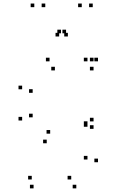

<svg xmlns="http://www.w3.org/2000/svg" viewBox="-20 -828 660 1058"><path d="M400.5 210V190H380.5V210ZM520 66V46H500V66ZM520 -490V-510H500V-490ZM462 -490V-510H442V-490ZM462 -139.5V-159.5H442V-139.5ZM462 -129.5V-149.5H442V-129.5ZM462 51V31H442V51ZM372.5 161V141H352.5V161ZM155 161V141H135V161ZM165 210V190H145V210ZM495.5 -118V-138H475.5V-118ZM495.5 -159V-179H475.5V-159ZM256.5 -91.5V-111.5H236.5V-91.5ZM160 -181.5V-201.5H140V-181.5ZM160 -316.5V-336.5H140V-316.5ZM282.5 -440V-460H262.5V-440ZM495.5 -440V-460H475.5V-440ZM495.5 -490V-510H475.5V-490ZM253 -490V-510H233V-490ZM102 -336V-356H82V-336ZM102 -164V-184H82V-164ZM237.5 -38.5V-58.5H217.5V-38.5ZM229.5 -788.5V-808.5H209.5V-788.5ZM344 -644.5V-664.5H324V-644.5ZM316 -644.5V-664.5H296V-644.5ZM430.5 -788.5V-808.5H410.5V-788.5ZM491 -788.5V-808.5H471V-788.5ZM354 -627V-647H334V-627ZM306 -627V-647H286V-627ZM169 -788.5V-808.5H149V-788.5Z"/></svg>

Font: Monaspace Krypton Dots Var
Style: Regular
Weight: 400
Designer: Riley Cran and the Lettermatic Team
Version: Version 1.100 (Monaspace Krypton Dots)